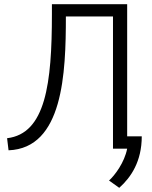

<svg xmlns="http://www.w3.org/2000/svg" viewBox="-20 -713 728 921"><path d="M14 -50 21 8C283 -2 296 -362 296 -634H522V0H590C577 67 530 129 503 153L552 188C609 137 660 61 660 -59H590V-693H229V-645C229 -313 199 -72 14 -50Z"/></svg>

Font: Repo Light
Style: Regular
Weight: 300
Designer: Stefan Peev
Foundry: Context Ltd
Version: Version 001.502